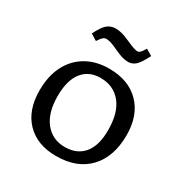

<svg xmlns="http://www.w3.org/2000/svg" viewBox="-172 -874 986 1026"><g transform="rotate(30 321.5 -361.0)"><path d="M313 14Q196 14 129 -55.5Q62 -125 62 -246Q62 -335 94.5 -399Q127 -463 187 -498Q247 -533 328 -533Q447 -533 516 -463Q585 -393 585 -271Q585 -138 513.5 -62Q442 14 313 14ZM329 -51Q404 -51 445 -100Q486 -149 486 -244Q486 -353 439 -410Q392 -467 312 -467Q241 -467 201 -416.5Q161 -366 161 -269Q161 -165 207 -108Q253 -51 329 -51ZM396 -614Q377 -614 358 -619.5Q339 -625 311 -638Q276 -655 259.5 -659Q243 -663 235 -663Q224 -663 215 -655.5Q206 -648 191 -625L152 -649Q178 -702 200 -719Q222 -736 250 -736Q269 -736 288.5 -731Q308 -726 339 -712Q370 -698 386 -693Q402 -688 409 -688Q419 -688 427 -696Q435 -704 448 -726L487 -703Q460 -649 440 -631.5Q420 -614 396 -614Z"/></g></svg>

Font: Literata 7pt
Style: Regular
Weight: 400
Designer: Latin by Veronika Burian and Jose Scaglione. Greek by Irene Vlachou. Cyrillic by Vera Evstafieva.
Foundry: TypeTogether
Version: Version 3.002